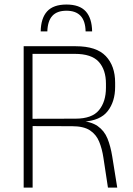

<svg xmlns="http://www.w3.org/2000/svg" viewBox="-20 -848 601 868"><path d="M468 0 447.5 -135Q441.5 -175.5 428.2 -207.8Q415 -240 386.5 -258.8Q358 -277.5 305.5 -277.5L114 -278V-311L321 -311.5Q396 -311.5 427.5 -350Q459 -388.5 459 -451.5V-469.5Q459 -532.5 426.5 -568.5Q394 -604.5 318 -604.5H111V-639H322.5Q416 -639 458.2 -594.5Q500.5 -550 500.5 -474.5V-455.5Q500.5 -389 467 -345.8Q433.5 -302.5 356.5 -298L355.5 -295L336.5 -302.5Q391.5 -299 421.5 -278Q451.5 -257 465.8 -222Q480 -187 487.5 -140L510 0ZM87 0V-639H127V-301.5L127.5 -285.5V0ZM280.5 -827.5Q339.5 -827.5 367.5 -796.8Q395.5 -766 396.5 -706H367Q366 -753.5 344.2 -776.5Q322.5 -799.5 280.5 -799.5Q238 -799.5 216.8 -776.5Q195.5 -753.5 194 -706H164Q165 -766 193.2 -796.8Q221.5 -827.5 280.5 -827.5Z"/></svg>

Font: Anek Latin Medium ExtraLight
Style: Regular
Weight: 250
Version: Version 1.003